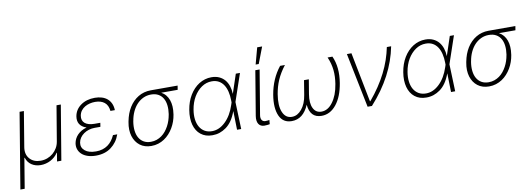

<svg xmlns="http://www.w3.org/2000/svg" viewBox="-69 -1222 5234 1889"><g transform="rotate(-10 2548.0 -277.5)"><path d="M8.5 209.2 133.5 -545.5H176.5L118.3 -193.5Q107.2 -123.9 146.3 -79.5Q185.4 -35.2 255.3 -35.2Q290.5 -35.2 322.3 -47.1Q354 -58.9 379.1 -80.3Q404.1 -101.6 421 -130.5Q437.9 -159.4 443.5 -193.5L502.5 -545.5H545.5L454.5 0H411.6L425.8 -84.9H422.2Q408.4 -63.2 389 -46Q369.7 -28.8 347.1 -17Q324.6 -5.3 299.5 0.9Q274.5 7.1 248.9 7.1Q222.3 7.1 199 0.4Q175.8 -6.4 157.1 -19Q138.5 -31.6 125.2 -49.9Q111.9 -68.2 104.8 -91.3H101.2L51.5 209.2Z M622.2 -145.2Q626.1 -167.6 636.4 -188.2Q646.7 -208.8 663.4 -226.2Q680 -243.6 703.1 -257.1Q726.2 -270.6 755.7 -278.8Q730.8 -286.9 714 -299.5Q697.1 -312.1 687.5 -328.1Q677.9 -344.1 675.2 -363.3Q672.6 -382.5 676.1 -403.8Q687.5 -470.9 744.7 -511.7Q801.5 -552.6 885.7 -552.6Q922.9 -552.6 954.2 -543.1Q985.4 -533.7 1008.3 -514.7Q1031.2 -495.7 1044.7 -466.8Q1058.2 -437.9 1059.7 -398.8H1015.3Q1009.6 -456.3 974.6 -484.4Q939.6 -512.4 881.4 -512.4Q854.8 -512.4 827.9 -506Q801.1 -499.6 778.8 -486.3Q756.4 -473 740.6 -452.2Q724.8 -431.5 719.8 -402.3Q715.9 -379.6 721.6 -361Q727.3 -342.3 742.4 -329Q757.5 -315.7 781.8 -308.4Q806.1 -301.1 839.1 -301.1H897L891.7 -267.4H891.3L890.6 -261.7H833.1Q802.9 -261.7 774.7 -253Q746.4 -244.3 723.9 -228.5Q701.3 -212.7 686.3 -190.9Q671.2 -169 666.9 -142.4Q663 -117.9 670.8 -98Q678.6 -78.1 697.8 -62.1Q735.4 -30.9 807.9 -30.9Q843 -30.9 872.2 -39.8Q901.3 -48.7 924.9 -65.3Q948.5 -82 966.8 -106Q985.1 -130 998.6 -160.2H1041.2Q1027.3 -120.4 1005.3 -90Q983.3 -59.7 952.1 -36.2Q891 9.9 799.4 9.9Q754.3 9.9 718.8 -1.8Q683.2 -13.5 660.2 -34.3Q637.1 -55 627 -83.5Q616.8 -111.9 622.2 -145.2Z M1171.2 -258.9 1172.9 -268.1Q1180.4 -306.8 1192.6 -339.8Q1204.9 -372.9 1223.4 -403.1Q1241.8 -432.5 1265.1 -456Q1288.4 -479.4 1315.7 -495.7Q1343 -512.1 1374.5 -520.8Q1405.9 -529.5 1440.3 -529.5H1709.5L1702.8 -488.3H1538.4Q1565 -474.1 1583.5 -451.5Q1601.9 -429 1612.2 -400Q1622.5 -371.1 1624.6 -336.1Q1626.8 -301.1 1620.7 -261.7L1620 -255.3Q1614.7 -221.6 1603.2 -188.7Q1591.6 -155.9 1574.2 -126.4Q1556.8 -96.9 1533.9 -71.7Q1511 -46.5 1483.1 -28.1Q1455.3 -9.6 1422.6 0.7Q1389.9 11 1353 11Q1285.5 11 1239.7 -24.1Q1217 -41.5 1200.6 -65.9Q1184.3 -90.2 1175.2 -120Q1166.2 -149.9 1165 -185Q1163.7 -220.2 1171.2 -258.9ZM1355.8 -30.2Q1387.1 -30.2 1413.9 -39.6Q1440.7 -49 1463.4 -65.3Q1486.2 -81.7 1504.3 -104Q1522.4 -126.4 1536.2 -152Q1550.1 -177.6 1559.3 -205.6Q1568.5 -233.7 1573.2 -261.4L1574.6 -268.5Q1581.7 -315.7 1576.9 -356Q1572.1 -396.3 1555 -425.6Q1538 -454.9 1508.3 -471.6Q1478.7 -488.3 1435.7 -488.3Q1393.5 -488.3 1357.6 -471.2Q1321.7 -454.2 1293.9 -424.4Q1266 -394.5 1247.2 -353.5Q1228.3 -312.5 1220.2 -264.6L1218.7 -258.2Q1210.6 -208.8 1215.4 -166.9Q1220.2 -125 1237.7 -94.6Q1255.3 -64.3 1285 -47.2Q1314.6 -30.2 1355.8 -30.2Z M1780.9 -273.8Q1787.6 -314.6 1800.1 -350.1Q1812.5 -385.7 1832 -418Q1851.2 -449.6 1875 -474.4Q1898.8 -499.3 1926.5 -516.7Q1954.2 -534.1 1985.3 -543.3Q2016.3 -552.6 2050.1 -552.6Q2094.5 -552.6 2127.5 -537.3Q2160.5 -522 2182.9 -495.6Q2205.3 -469.1 2217 -433.2Q2228.7 -397.4 2230.1 -356.2H2230.8L2293.7 -545.5H2335.2L2241.8 -271.3L2251.4 0H2209.9L2205.6 -186.1H2204.9Q2184.7 -131.4 2158.9 -94.3Q2133.2 -57.2 2100.5 -33.7Q2069.2 -11.4 2035.5 0Q2001.8 11.4 1963.1 11.4Q1927.6 11.4 1899.3 2.3Q1871.1 -6.7 1847.7 -25.2Q1824.9 -43 1809.1 -68.4Q1793.3 -93.8 1784.6 -125.4Q1775.9 -157 1774.9 -194.4Q1773.8 -231.9 1780.9 -273.8ZM1966.3 -28.8Q2038 -28.8 2099.8 -88.1Q2162.3 -147.7 2195.7 -250.4L2203.5 -274.1L2203.1 -295.1Q2202.4 -342.7 2192.8 -382.5Q2183.2 -422.2 2164.1 -451.2Q2144.9 -480.1 2115.8 -496.3Q2086.6 -512.4 2046.5 -512.4Q1991.8 -512.4 1945.3 -480.8Q1921.9 -464.8 1902 -443Q1882.1 -421.2 1866.3 -394.2Q1850.5 -367.2 1839.5 -335.8Q1828.5 -304.3 1822.8 -269.5Q1813.9 -216.6 1819.6 -172.4Q1825.3 -128.2 1844.1 -96.2Q1862.9 -64.3 1893.8 -46.5Q1924.7 -28.8 1966.3 -28.8Z M2414.8 -101.9 2488.6 -545.5H2531.6L2457.7 -101.9Q2454.9 -85.2 2457.2 -72.8Q2459.5 -60.4 2465.4 -52Q2471.2 -43.7 2480.3 -39.6Q2489.3 -35.5 2500 -35.5Q2514.9 -35.5 2525.9 -37.3Q2536.9 -39.1 2539.8 -39.8L2536.2 1.8Q2530.9 2.8 2517.2 5Q2503.6 7.1 2482.2 7.1Q2463.8 7.1 2449.2 0Q2434.7 -7.1 2425.6 -20.8Q2416.5 -34.4 2413.5 -54.9Q2410.5 -75.3 2414.8 -101.9ZM2545.8 -764.2H2595.2L2532.3 -599.8H2501.4Z M2620 -277Q2646.3 -432.5 2736.2 -545.5H2784.4Q2758.2 -511.7 2738.3 -478.7Q2718.4 -445.7 2704 -412.5Q2689.6 -379.3 2680 -345.3Q2670.5 -311.4 2664.4 -275.9Q2645.6 -162.6 2673.7 -96.6Q2701.3 -31.2 2764.6 -31.2Q2793.3 -31.2 2817.5 -44.2Q2841.6 -57.2 2862.9 -82.7Q2884.2 -108.3 2898.6 -143.1Q2913 -177.9 2920.1 -222.7L2943.5 -366.1H2991.5L2967.7 -222.7Q2953.1 -134.6 2978.3 -82.7Q3003.2 -31.2 3059.7 -31.2Q3124.3 -31.2 3172.6 -96.6Q3197.4 -130 3214.5 -173.8Q3231.5 -217.7 3240.8 -275.9Q3246.4 -311.4 3248 -345.3Q3249.6 -379.3 3246.3 -412.5Q3242.9 -445.7 3234.2 -478.7Q3225.5 -511.7 3210.6 -545.5H3258.9Q3310.7 -431.8 3285.2 -277Q3263.5 -143.8 3202.1 -67.1Q3140.3 9.9 3054.3 9.9Q2996.8 9.9 2965.2 -23.4Q2933.6 -56.8 2927.2 -123.2Q2899.1 -56.8 2856.2 -23.4Q2813.2 9.9 2755.7 9.9Q2669.4 9.9 2634.2 -67.1Q2598.4 -146.7 2620 -277Z M3403.4 -545.5H3448.9L3546.2 -48.7H3550.1Q3602.6 -111.2 3643.8 -172.9Q3685 -234.7 3716.1 -296.5Q3747.2 -358.3 3768.5 -420.5Q3789.8 -482.6 3802.6 -545.5H3845.5Q3817.1 -400.9 3745.9 -265.3Q3674.7 -129.6 3557.5 0H3514.2Z M3918.7 -273.8Q3925.4 -314.6 3937.9 -350.1Q3950.3 -385.7 3969.8 -418Q3989 -449.6 4012.8 -474.4Q4036.6 -499.3 4064.3 -516.7Q4092 -534.1 4123 -543.3Q4154.1 -552.6 4187.9 -552.6Q4232.2 -552.6 4265.3 -537.3Q4298.3 -522 4320.7 -495.6Q4343 -469.1 4354.8 -433.2Q4366.5 -397.4 4367.9 -356.2H4368.6L4431.5 -545.5H4473L4379.6 -271.3L4389.2 0H4347.7L4343.4 -186.1H4342.7Q4322.4 -131.4 4296.7 -94.3Q4271 -57.2 4238.3 -33.7Q4207 -11.4 4173.3 0Q4139.6 11.4 4100.9 11.4Q4065.3 11.4 4037.1 2.3Q4008.9 -6.7 3985.4 -25.2Q3962.7 -43 3946.9 -68.4Q3931.1 -93.8 3922.4 -125.4Q3913.7 -157 3912.6 -194.4Q3911.6 -231.9 3918.7 -273.8ZM4104 -28.8Q4175.8 -28.8 4237.6 -88.1Q4300.1 -147.7 4333.5 -250.4L4341.3 -274.1L4340.9 -295.1Q4340.2 -342.7 4330.6 -382.5Q4321 -422.2 4301.8 -451.2Q4282.7 -480.1 4253.6 -496.3Q4224.4 -512.4 4184.3 -512.4Q4129.6 -512.4 4083.1 -480.8Q4059.7 -464.8 4039.8 -443Q4019.9 -421.2 4004.1 -394.2Q3988.3 -367.2 3977.3 -335.8Q3966.3 -304.3 3960.6 -269.5Q3951.7 -216.6 3957.4 -172.4Q3963.1 -128.2 3981.9 -96.2Q4000.7 -64.3 4031.6 -46.5Q4062.5 -28.8 4104 -28.8Z M4545.5 -258.9 4547.2 -268.1Q4554.7 -306.8 4566.9 -339.8Q4579.2 -372.9 4597.7 -403.1Q4616.1 -432.5 4639.4 -456Q4662.6 -479.4 4690 -495.7Q4717.3 -512.1 4748.8 -520.8Q4780.2 -529.5 4814.6 -529.5H5083.8L5077.1 -488.3H4912.6Q4939.3 -474.1 4957.7 -451.5Q4976.2 -429 4986.5 -400Q4996.8 -371.1 4998.9 -336.1Q5001.1 -301.1 4995 -261.7L4994.3 -255.3Q4989 -221.6 4977.5 -188.7Q4965.9 -155.9 4948.5 -126.4Q4931.1 -96.9 4908.2 -71.7Q4885.3 -46.5 4857.4 -28.1Q4829.5 -9.6 4796.9 0.7Q4764.2 11 4727.3 11Q4659.8 11 4614 -24.1Q4591.3 -41.5 4574.9 -65.9Q4558.6 -90.2 4549.5 -120Q4540.5 -149.9 4539.2 -185Q4538 -220.2 4545.5 -258.9ZM4730.1 -30.2Q4761.4 -30.2 4788.2 -39.6Q4815 -49 4837.7 -65.3Q4860.4 -81.7 4878.6 -104Q4896.7 -126.4 4910.5 -152Q4924.4 -177.6 4933.6 -205.6Q4942.8 -233.7 4947.4 -261.4L4948.9 -268.5Q4956 -315.7 4951.2 -356Q4946.4 -396.3 4929.3 -425.6Q4912.3 -454.9 4882.6 -471.6Q4853 -488.3 4810 -488.3Q4767.8 -488.3 4731.9 -471.2Q4696 -454.2 4668.1 -424.4Q4640.3 -394.5 4621.4 -353.5Q4602.6 -312.5 4594.5 -264.6L4593 -258.2Q4584.9 -208.8 4589.7 -166.9Q4594.5 -125 4612 -94.6Q4629.6 -64.3 4659.3 -47.2Q4688.9 -30.2 4730.1 -30.2Z"/></g></svg>

Font: Inter P Extra Light
Style: Italic
Weight: 200
Italic angle: 9.39999°
Designer: Rasmus Andersson
Foundry: rsms
Version: Version 3.018;git-588b23468